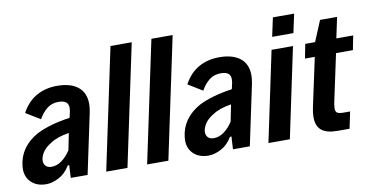

<svg xmlns="http://www.w3.org/2000/svg" viewBox="-69 -878 2095 1077"><g transform="rotate(-10 978.5 -339.5)"><path d="M432 -391Q432 -372 427 -345L354 0H258L262 -73L253 -71Q228 -29 190 -9Q152 11 118 11Q65 11 33.5 -18.5Q2 -48 2 -95Q2 -107 3 -113Q15 -220 120 -279Q196 -317 310 -333L314 -350Q320 -373 320 -388Q320 -411 306 -421.5Q292 -432 264 -432Q226 -432 199 -411Q172 -390 151 -353L69 -403Q102 -464 153.5 -493Q205 -522 271 -522Q348 -522 390 -488.5Q432 -455 432 -391ZM272 -155 291 -250Q224 -240 184 -213Q130 -181 120 -131Q117 -107 129 -93.5Q141 -80 163 -80Q194 -80 222 -100.5Q250 -121 272 -155Z M606 -690H727L581 0H460Z M839 -690H960L814 0H693Z M1356 -391Q1356 -372 1351 -345L1278 0H1182L1186 -73L1177 -71Q1152 -29 1114 -9Q1076 11 1042 11Q989 11 957.5 -18.5Q926 -48 926 -95Q926 -107 927 -113Q939 -220 1044 -279Q1120 -317 1234 -333L1238 -350Q1244 -373 1244 -388Q1244 -411 1230 -421.5Q1216 -432 1188 -432Q1150 -432 1123 -411Q1096 -390 1075 -353L993 -403Q1026 -464 1077.5 -493Q1129 -522 1195 -522Q1272 -522 1314 -488.5Q1356 -455 1356 -391ZM1196 -155 1215 -250Q1148 -240 1108 -213Q1054 -181 1044 -131Q1041 -107 1053 -93.5Q1065 -80 1087 -80Q1118 -80 1146 -100.5Q1174 -121 1196 -155Z M1531 -690H1652L1629 -583H1508ZM1492 -512H1614L1506 0H1384Z M1658 -98Q1658 -125 1665 -156L1724 -431H1668L1684 -512H1740L1789 -630H1886L1861 -512H1957L1941 -431H1845L1790 -174Q1783 -145 1783 -126Q1783 -108 1793 -101.5Q1803 -95 1828 -95H1866L1846 0H1779Q1716 0 1687 -24Q1658 -48 1658 -98Z"/></g></svg>

Font: Decalotype SemiBold Italic
Style: Regular
Weight: 600
Italic angle: -12°
Designer: Alfredo Marco Pradil
Foundry: Alfredo Marco Pradil
Version: Version 1.0